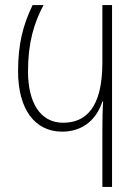

<svg xmlns="http://www.w3.org/2000/svg" viewBox="-20 -734 544 754"><path d="M382 0H420V-714H382V-488C382 -311 317 -252 228 -252C136 -252 90 -334 90 -454C90 -567 114 -645 151 -714H108C70 -635 51 -561 51 -454C51 -306 116 -217 224 -217C298 -217 356 -257 382 -335H385C383 -310 382 -262 382 -220Z"/></svg>

Font: Noto Sans Georgian Condensed ExtraLight
Style: Regular
Weight: 200
Width: 3
Designer: Monotype Design Team, Akaki Razmadze
Foundry: Google LLC
Version: Version 2.005